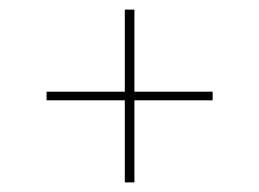

<svg xmlns="http://www.w3.org/2000/svg" viewBox="-20 -540 540 400"><path d="M240 -160V-331H77V-349H240V-520H260V-349H423V-331H260V-160Z"/></svg>

Font: Iosevka Slab Thin
Style: Regular
Weight: 100
Monospace: yes
Designer: Belleve Invis
Foundry: Belleve Invis
Version: Version 11.1.0; ttfautohint (v1.8.3)